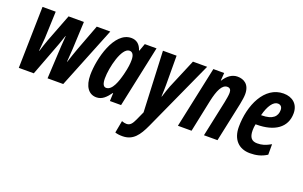

<svg xmlns="http://www.w3.org/2000/svg" viewBox="-91 -958 2526 1600"><g transform="rotate(20 1172.0 -157.5)"><path d="M52 0H185L300 -304C309 -331 318 -355 327 -383H329C327 -351 324 -320 322 -289L307 0H446L665 -545H545L458 -314C442 -272 428 -227 414 -185H412C414 -221 418 -263 420 -302L431 -545H295L200 -298C188 -264 174 -224 165 -192H162C165 -228 169 -267 172 -308L181 -545H64Z M742 10C792 10 825 -23 860 -71H863L860 0H959L1075 -545H971L947 -478H944C927 -532 893 -555 849 -555C699 -555 632 -294 632 -148C632 -49 673 10 742 10ZM792 -92C768 -92 756 -116 756 -164C756 -259 801 -450 871 -450C898 -450 913 -427 913 -384C913 -352 910 -316 894 -253C876 -181 846 -92 792 -92Z M1057 240C1152 240 1196 175 1239 82L1524 -545H1398L1288 -284C1279 -261 1265 -220 1254 -183H1251C1253 -218 1254 -254 1254 -288L1253 -545H1132L1156 -7L1122 68C1103 109 1087 132 1054 132C1041 132 1027 129 1012 123L992 231C1009 237 1030 240 1057 240Z M1463 0H1584L1644 -287C1665 -383 1693 -446 1740 -446C1764 -446 1774 -431 1774 -405C1774 -383 1768 -351 1762 -320L1694 0H1814L1888 -348C1895 -384 1900 -415 1900 -439C1900 -525 1848 -555 1791 -555C1744 -555 1703 -526 1673 -477H1670L1675 -545H1579Z M2104 10C2157 10 2205 0 2253 -31V-124C2205 -97 2175 -88 2133 -88C2085 -88 2061 -114 2061 -178C2061 -196 2063 -215 2067 -233H2075C2233 -233 2334 -300 2334 -427C2334 -507 2280 -554 2200 -554C2032 -554 1943 -358 1943 -165C1943 -55 2004 10 2104 10ZM2087 -320H2084C2106 -407 2143 -459 2183 -459C2209 -459 2223 -442 2223 -416C2223 -361 2189 -320 2087 -320Z"/></g></svg>

Font: Noto Sans ExtraCondensed
Style: Bold Italic
Weight: 700
Width: 2
Italic angle: -12°
Designer: Monotype Design Team
Foundry: Monotype Imaging Inc.
Version: Version 2.013